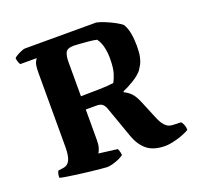

<svg xmlns="http://www.w3.org/2000/svg" viewBox="-124 -836 992 968"><g transform="rotate(-20 372.5 -352.0)"><path d="M291 0Q284 0 259.5 -2.5Q235 -5 202.5 -8.5Q170 -12 137.5 -16.5Q105 -21 79.5 -25Q54 -29 46 -32Q46 -55 54 -68L83 -72Q106 -75 117 -98Q128 -121 128 -168V-563Q128 -610 136.5 -623.5Q145 -637 145 -638H57Q53 -643 49.5 -653.5Q46 -664 45 -674Q50 -680 62.5 -687Q75 -694 87.5 -699Q100 -704 106 -704H489Q508 -700 533.5 -689.5Q559 -679 582 -666.5Q605 -654 616 -644Q630 -621 635.5 -590Q641 -559 641 -524Q641 -487 636 -464.5Q631 -442 623.5 -428.5Q616 -415 608 -403Q591 -382 558.5 -362Q526 -342 499 -331V-326Q522 -315 537.5 -298Q553 -281 568 -244L604 -157Q618 -122 632 -107Q646 -92 659 -89Q672 -86 686 -86L718 -85Q723 -82 729 -68.5Q735 -55 735 -38Q705 -21 666.5 -10.5Q628 0 604 0Q543 0 508 -27.5Q473 -55 454 -108L394 -277Q388 -293 378 -301.5Q368 -310 347 -310H289V-145Q289 -121 283.5 -103.5Q278 -86 272 -80L373 -67Q375 -62 378 -53.5Q381 -45 382 -32Q367 -20 338.5 -10Q310 0 291 0ZM289 -381Q341 -382 385 -382.5Q429 -383 465 -388Q474 -403 483 -431.5Q492 -460 492 -511Q492 -543 485 -572.5Q478 -602 463 -621Q446 -625 420 -627.5Q394 -630 371 -631.5Q348 -633 342 -633Q306 -633 297.5 -614.5Q289 -596 289 -565Z"/></g></svg>

Font: Texturina ExtraBold
Style: Regular
Weight: 800
Designer: Guillermo Torres Carreño
Foundry: Omnibus-Type
Version: Version 1.002; ttfautohint (v1.8.3)